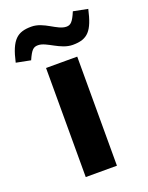

<svg xmlns="http://www.w3.org/2000/svg" viewBox="-205 -759 638 827"><g transform="rotate(-20 113.5 -345.0)"><path d="M42 -500V0H185V-500ZM-73 -566 -7 -553C12 -596 22 -604 43 -604C82 -604 128 -554 185 -554C254 -554 279 -583 300 -677L234 -690C216 -647 205 -637 186 -637C144 -637 101 -689 43 -689C-21 -689 -51 -665 -73 -566Z"/></g></svg>

Font: LT Wave Bold
Style: Regular
Weight: 700
Designer: Daniel Lyons
Version: Version 2.5 (Glyphs App)